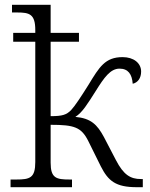

<svg xmlns="http://www.w3.org/2000/svg" viewBox="-20 -780 625 800"><path d="M24 0H280V-32H270C214 -32 191 -38 191 -102V-260C290 -260 319 -250 348 -192L400 -87C431 -26 462 0 550 0H575V-34H567C524 -34 495 -51 463 -113L413 -209C385 -261 359 -287 294 -293C323 -311 344 -346 379 -401C414 -457 440 -494 478 -494C514 -494 530 -471 533 -431C554 -436 568 -454 568 -482C568 -517 537 -542 491 -542C418 -542 394 -501 349 -427C317 -376 292 -338 276 -321C257 -302 241 -296 191 -296V-606H309V-643H191V-760H30V-728H52C103 -728 127 -721 127 -655V-643H35V-606H127V-105C127 -39 105 -32 48 -32H24Z"/></svg>

Font: Noto Serif Light
Style: Regular
Weight: 300
Designer: Monotype Design Team
Foundry: Monotype Imaging Inc.
Version: Version 2.013